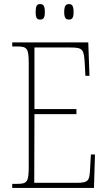

<svg xmlns="http://www.w3.org/2000/svg" viewBox="-20 -922 530 942"><path d="M318 -826C334 -826 341 -834 341 -863C341 -893 334 -902 318 -902C303 -902 295 -893 295 -863C295 -834 303 -826 318 -826ZM177 -826C193 -826 200 -834 200 -863C200 -893 193 -902 177 -902C161 -902 155 -893 155 -863C155 -834 161 -826 177 -826ZM40 0H441L446 -164H426L422 -94C419 -35 415 -25 354 -25H148L149 -362H355V-387H149V-689H325C388 -689 392 -680 396 -606L399 -550H419L413 -714H40V-694H65C115 -694 121 -683 121 -606V-108C121 -31 115 -20 65 -20H40Z"/></svg>

Font: Noto Serif Hebrew Condensed Thin
Style: Regular
Weight: 100
Width: 3
Designer: Monotype Design Team
Foundry: Monotype Imaging Inc.
Version: Version 2.004